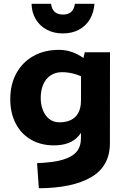

<svg xmlns="http://www.w3.org/2000/svg" viewBox="-20 -749 659 1004"><path d="M173.8 104Q257.8 101.1 308.1 86.2Q358.4 71.3 380.9 43.9Q403.3 16.6 403.3 -26.9L403.8 -392.6L423.3 -475.6H555.2L554.7 0Q554.7 120.1 457.3 177.2Q359.9 234.4 183.1 235.4ZM262.2 11.2Q193.8 11.2 142.1 -18.8Q90.3 -48.8 62 -103.5Q33.7 -158.2 33.7 -230.5Q33.7 -307.1 65.4 -365.5Q97.2 -423.8 154.8 -456.1Q212.4 -488.3 288.6 -488.3Q317.9 -488.3 345.9 -480.2Q374 -472.2 400.9 -455.8Q427.7 -439.5 453.6 -415L445.3 -320.8Q415.5 -348.6 377.7 -360.1Q339.8 -371.6 304.7 -371.6Q270.5 -371.6 245.4 -355.2Q220.2 -338.9 206.5 -308.3Q192.9 -277.8 192.9 -235.8Q192.9 -204.6 203.4 -175.5Q213.9 -146.5 236.1 -127.9Q258.3 -109.4 291.5 -109.4Q327.6 -109.4 352.8 -122.6Q377.9 -135.7 390.6 -160.9Q403.3 -186 403.3 -221.2L432.6 -175.8Q432.6 -84 389.6 -36.4Q346.7 11.2 262.2 11.2ZM308.1 -574.2Q261.2 -574.2 224.6 -593.8Q188 -613.3 167 -648.4Q146 -683.6 145 -729H247.1Q250.5 -700.7 266.1 -686.8Q281.7 -672.9 310.1 -672.9Q336.9 -672.9 352.3 -686.8Q367.7 -700.7 371.6 -729H474.1Q470.2 -681.6 449 -646.7Q427.7 -611.8 391.6 -593Q355.5 -574.2 308.1 -574.2Z"/></svg>

Font: DavidDev Light
Style: Regular
Weight: 300
Designer: David.dev
Foundry: David.dev
Version: Version 1.001;FEAKit 1.0